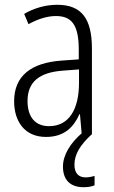

<svg xmlns="http://www.w3.org/2000/svg" viewBox="-20 -562 475 802"><path d="M291 126C291 82 315 44 362 0H364V-359C364 -485 320 -542 219 -542C170 -542 122 -528 81 -504L99 -461C141 -484 179 -495 214 -495C280 -495 309 -457 309 -355V-314L238 -309C110 -300 39 -245 39 -139C39 -55 83 10 172 10C248 10 287 -30 312 -85H314L321 -5C274 36 243 85 243 134C243 190 274 220 329 220C348 220 364 217 375 212V173C367 175 353 179 338 179C307 179 291 160 291 126ZM244 -267 310 -272V-216C310 -105 268 -35 185 -35C129 -35 95 -71 95 -140C95 -219 143 -260 244 -267Z"/></svg>

Font: Noto Sans Thai Looped Condensed Light
Style: Regular
Weight: 300
Width: 3
Designer: Sasikarn Vongin, Ben Mitchell
Foundry: The Fontpad Ltd
Version: Version 1.001